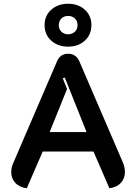

<svg xmlns="http://www.w3.org/2000/svg" viewBox="-20 -996 728 1025"><path d="M40 -77Q40 -104 53 -131L285 -670Q302 -709 344 -709Q385 -709 403 -670L635 -131Q647 -103 647 -78Q647 -43 625 -19.5Q603 4 564 9L479 -187H208L123 9Q84 4 62 -19.5Q40 -43 40 -77ZM442 -291 326 -582 315 -578 338 -521 245 -291ZM218 -862Q218 -912 253.5 -944Q289 -976 344 -976Q398 -976 433 -944Q468 -912 468 -862Q468 -811 433 -779Q398 -747 344 -747Q289 -747 253.5 -779Q218 -811 218 -862ZM394 -862Q394 -884 379.5 -897.5Q365 -911 344 -911Q322 -911 308 -897.5Q294 -884 294 -862Q294 -840 308 -826.5Q322 -813 344 -813Q365 -813 379.5 -826.5Q394 -840 394 -862Z"/></svg>

Font: K2D SemiBold
Style: Regular
Weight: 600
Designer: Katatrad Aksorn Co.,Ltd.
Foundry: Cadson Demak Co.,Ltd.
Version: Version 1.000; ttfautohint (v1.6)